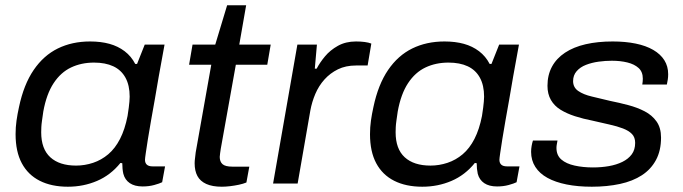

<svg xmlns="http://www.w3.org/2000/svg" viewBox="-20 -695 2587 727"><path d="M237 12Q175 12 130.5 -10.5Q86 -33 62.5 -77Q39 -121 39 -187Q39 -213 42.5 -238Q46 -263 52 -290Q70 -375 107.5 -430Q145 -485 199 -511.5Q253 -538 321 -538Q362 -538 394.5 -529Q427 -520 452 -501Q477 -482 492 -453H499L528 -526H603L581 -405Q574 -363 566.5 -320.5Q559 -278 552 -239Q545 -200 540 -168Q535 -136 532 -115.5Q529 -95 529 -90Q529 -78 536 -71.5Q543 -65 558 -65H605L594 -5Q584 0 564 5.5Q544 11 520 11Q490 11 471.5 -1.5Q453 -14 447 -37Q445 -46 444 -56Q443 -66 443 -77L436 -78Q399 -32 347.5 -10Q296 12 237 12ZM268 -68Q301 -68 332.5 -78.5Q364 -89 390 -111Q416 -133 434.5 -169Q453 -205 463 -256Q466 -274 467.5 -287Q469 -300 470 -310Q471 -320 471 -329Q471 -372 455 -401Q439 -430 409 -444Q379 -458 336 -458Q288 -458 249 -439.5Q210 -421 183 -380Q156 -339 144 -273Q141 -252 139 -238Q137 -224 136.5 -213.5Q136 -203 136 -194Q136 -131 170.5 -99.5Q205 -68 268 -68Z M820 12Q784 12 761 1.5Q738 -9 727.5 -28.5Q717 -48 717 -77Q717 -86 718.5 -96.5Q720 -107 721 -118L780 -450H696L709 -526H795L840 -675H912L886 -526H1005L992 -450H873L816 -132Q815 -124 813.5 -115Q812 -106 812 -101Q812 -83 822.5 -73.5Q833 -64 860 -64H924L913 -4Q901 1 884.5 4.5Q868 8 851 10Q834 12 820 12Z M1014 0 1106 -526H1180L1172 -435H1179Q1191 -458 1210.5 -481.5Q1230 -505 1259.5 -521.5Q1289 -538 1328 -538Q1346 -538 1361 -536Q1376 -534 1386 -530L1372 -447H1328Q1289 -447 1259.5 -432.5Q1230 -418 1208.5 -394Q1187 -370 1174 -339.5Q1161 -309 1155 -276L1107 0Z M1579 12Q1517 12 1472.5 -10.5Q1428 -33 1404.5 -77Q1381 -121 1381 -187Q1381 -213 1384.5 -238Q1388 -263 1394 -290Q1412 -375 1449.5 -430Q1487 -485 1541 -511.5Q1595 -538 1663 -538Q1704 -538 1736.5 -529Q1769 -520 1794 -501Q1819 -482 1834 -453H1841L1870 -526H1945L1923 -405Q1916 -363 1908.5 -320.5Q1901 -278 1894 -239Q1887 -200 1882 -168Q1877 -136 1874 -115.5Q1871 -95 1871 -90Q1871 -78 1878 -71.5Q1885 -65 1900 -65H1947L1936 -5Q1926 0 1906 5.5Q1886 11 1862 11Q1832 11 1813.5 -1.5Q1795 -14 1789 -37Q1787 -46 1786 -56Q1785 -66 1785 -77L1778 -78Q1741 -32 1689.5 -10Q1638 12 1579 12ZM1610 -68Q1643 -68 1674.5 -78.5Q1706 -89 1732 -111Q1758 -133 1776.5 -169Q1795 -205 1805 -256Q1808 -274 1809.5 -287Q1811 -300 1812 -310Q1813 -320 1813 -329Q1813 -372 1797 -401Q1781 -430 1751 -444Q1721 -458 1678 -458Q1630 -458 1591 -439.5Q1552 -421 1525 -380Q1498 -339 1486 -273Q1483 -252 1481 -238Q1479 -224 1478.5 -213.5Q1478 -203 1478 -194Q1478 -131 1512.5 -99.5Q1547 -68 1610 -68Z M2221 12Q2168 12 2125.5 3.5Q2083 -5 2053 -21.5Q2023 -38 2007 -63Q1991 -88 1991 -120Q1991 -131 1993 -142.5Q1995 -154 1998 -163H2091Q2090 -157 2088.5 -149.5Q2087 -142 2087 -135Q2087 -107 2105.5 -91Q2124 -75 2156 -68Q2188 -61 2225 -61Q2257 -61 2285.5 -66Q2314 -71 2336.5 -82Q2359 -93 2372 -110.5Q2385 -128 2385 -154Q2385 -175 2373 -187.5Q2361 -200 2339 -208.5Q2317 -217 2287.5 -223.5Q2258 -230 2224 -238Q2188 -245 2157 -255Q2126 -265 2102.5 -279.5Q2079 -294 2066 -316.5Q2053 -339 2053 -370Q2053 -411 2070 -442.5Q2087 -474 2119.5 -495.5Q2152 -517 2197.5 -527.5Q2243 -538 2300 -538Q2348 -538 2387 -530Q2426 -522 2453.5 -506Q2481 -490 2495.5 -467Q2510 -444 2510 -414Q2510 -403 2508.5 -393.5Q2507 -384 2505 -375H2412Q2413 -381 2413.5 -386.5Q2414 -392 2414 -397Q2414 -423 2398 -437.5Q2382 -452 2355.5 -458.5Q2329 -465 2297 -465Q2272 -465 2246.5 -461.5Q2221 -458 2199 -449.5Q2177 -441 2163.5 -425.5Q2150 -410 2150 -388Q2150 -364 2169.5 -350.5Q2189 -337 2221 -329.5Q2253 -322 2290 -313Q2325 -306 2359 -297Q2393 -288 2421 -273.5Q2449 -259 2466 -235Q2483 -211 2483 -174Q2483 -125 2464 -89.5Q2445 -54 2410.5 -31.5Q2376 -9 2327.5 1.5Q2279 12 2221 12Z"/></svg>

Font: Archivo SemiExpanded
Style: Italic
Weight: 400
Width: 6
Italic angle: -10°
Designer: Hector Gatti
Foundry: Omnibus-Type
Version: Version 2.001